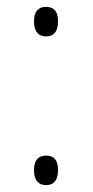

<svg xmlns="http://www.w3.org/2000/svg" viewBox="-20 -534 272 559"><path d="M114 -428C133 -428 149 -438 149 -472C149 -505 133 -514 114 -514C96 -514 79 -505 79 -472C79 -438 96 -428 114 -428ZM114 5C133 5 149 -5 149 -39C149 -72 133 -81 114 -81C96 -81 79 -72 79 -39C79 -5 96 5 114 5Z"/></svg>

Font: Noto Serif Gurmukhi ExtraLight
Style: Regular
Weight: 200
Designer: Vaibhav Singh and the Monotype Design Team
Foundry: Monotype Imaging Inc.
Version: Version 2.004